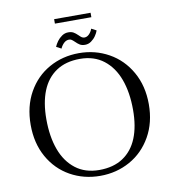

<svg xmlns="http://www.w3.org/2000/svg" viewBox="-98 -1010 995 1105"><g transform="rotate(-10 399.5 -458.0)"><path d="M54.4 -349Q54.4 -456.6 99.9 -538.1Q145.5 -619.6 224.2 -663.8Q302.9 -708 399.1 -708Q493.9 -708 573 -663.8Q652.1 -619.6 698.4 -537.9Q744.8 -456.1 744.8 -349Q744.8 -241.9 698.4 -160.4Q652.1 -78.9 573.2 -34.9Q494.2 9 399.1 9Q303.4 9 224.7 -34.9Q146 -78.9 100.2 -160.1Q54.4 -241.4 54.4 -349ZM649.8 -332.6Q649.8 -434.6 621.8 -510.9Q593.9 -587.1 537.6 -630.8Q481.4 -674.5 399.1 -674.5Q316.2 -674.5 260.2 -637Q204.1 -599.5 176.5 -530.7Q148.9 -461.9 148.9 -365.4Q148.9 -263.9 176.8 -187.8Q204.6 -111.8 260.8 -68.5Q316.9 -25.2 399.1 -25.2Q482 -25.2 538 -62.3Q594 -99.4 621.9 -167.6Q649.8 -235.8 649.8 -332.6ZM388.6 -776.1Q378.4 -785.9 371.9 -790.2Q365.5 -794.5 357 -794.5Q340.4 -794.5 327 -782.1Q313.6 -769.6 305.5 -751.1L276.4 -766.5Q282.8 -781.6 294.1 -797.4Q305.5 -813.1 322.4 -824.8Q339.2 -836.5 359.4 -836.5Q378 -836.5 389.9 -829.7Q401.8 -822.9 415.1 -809.8Q424.5 -800.2 431.4 -795.6Q438.4 -791 447.2 -791Q462.4 -791 474.9 -803.9Q487.5 -816.8 493.5 -834.4L522.6 -819Q517.6 -804.2 506.7 -788.3Q495.8 -772.4 479.4 -760.7Q463.1 -749 443.6 -749Q425 -749 413.3 -756Q401.6 -763 388.6 -776.1ZM293 -925.2H506V-899.2H293Z"/></g></svg>

Font: Didactic
Style: Regular
Weight: 400
Designer: Tyler Finck
Foundry: Etcetera Type Co
Version: Version 3.007;FEAKit 1.0